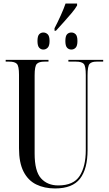

<svg xmlns="http://www.w3.org/2000/svg" viewBox="-20 -1051 613 1081"><path d="M287 -892Q304 -924 322 -964Q340 -1004 349 -1031H414V-1020Q404 -1002 383 -977Q362 -952 338.5 -926Q315 -900 295 -878H287ZM224 -772Q210 -772 200.5 -782.5Q191 -793 191 -820Q191 -848 200.5 -858Q210 -868 224 -868Q238 -868 248.5 -858Q259 -848 259 -820Q259 -793 248.5 -782.5Q238 -772 224 -772ZM382 -772Q367 -772 357.5 -782.5Q348 -793 348 -820Q348 -848 357.5 -858Q367 -868 382 -868Q396 -868 406 -858Q416 -848 416 -820Q416 -793 406 -782.5Q396 -772 382 -772ZM290 10Q230 10 184 -12.5Q138 -35 112.5 -85Q87 -135 87 -216V-630Q87 -679 75 -691.5Q63 -704 32 -704H12V-714H253V-704H230Q199 -704 187 -691Q175 -678 175 -627V-186Q175 -87 211 -47Q247 -7 308 -7Q394 -7 428.5 -60.5Q463 -114 463 -206V-629Q463 -679 451.5 -691.5Q440 -704 408 -704H365V-714H561V-704H523Q495 -704 484 -691Q473 -678 473 -627V-206Q473 -100 430.5 -45Q388 10 290 10Z"/></svg>

Font: Noto Serif Display ExtraCondensed
Style: Regular
Weight: 400
Width: 2
Designer: Monotype Design Team
Foundry: Monotype Imaging Inc.
Version: Version 2.009